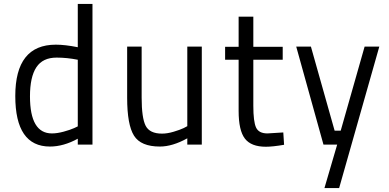

<svg xmlns="http://www.w3.org/2000/svg" viewBox="-20 -738 1985 980"><path d="M452 -718V0H377V-30Q304 10 235 10Q58 10 58 -248Q58 -510 265 -510Q312 -510 377 -497V-718ZM245 -57Q272 -57 305 -66Q338 -75 358 -84L377 -93V-433Q322 -444 269 -444Q198 -444 165.5 -394.5Q133 -345 133 -246Q133 -57 245 -57Z M936 -500H1010V0H936V-32Q860 10 796 10Q699 10 664 -45.5Q629 -101 629 -239V-500H703V-240Q703 -136 723.5 -96Q744 -56 807 -56Q834 -56 866 -65.5Q898 -75 917 -84L936 -94Z M1423 -433H1273V-198Q1273 -117 1287 -87Q1301 -57 1345 -57L1426 -62L1430 1Q1372 11 1337 11Q1262 11 1230 -30.5Q1198 -72 1198 -172V-433H1129V-499H1198V-653H1273V-499H1423Z M1492 -500H1567L1688 -71H1719L1841 -500H1916L1711 222H1636L1701 0H1631Z"/></svg>

Font: TypoPRO Titillium Maps
Style: 400 wt
Weight: 400
Designer: Campivisivi
Foundry: Accademia di Belle Arti di Urbino and students of MA course of Visual design
Version: Version 001.001